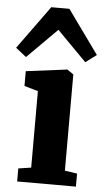

<svg xmlns="http://www.w3.org/2000/svg" viewBox="-82 -901 513 939"><g transform="rotate(5 175.0 -432.0)"><path d="M39 0V-64L101.5 -73.5V-449L34 -468.5V-541L234 -566.5H236.5L267 -545.5V-73L327.5 -64V0ZM29 -610 -23 -651 131 -863.5H220L373.5 -650L320 -610L175.5 -756.5Z"/></g></svg>

Font: Merriweather 24pt Black
Style: Regular
Weight: 900
Designer: Eben Sorkin
Foundry: Eben Sorkin
Version: Version 2.100